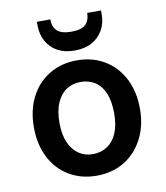

<svg xmlns="http://www.w3.org/2000/svg" viewBox="-85 -819 779 902"><g transform="rotate(-10 305.0 -368.5)"><path d="M304 12Q230 12 172.5 -22.5Q115 -57 83.5 -119.5Q52 -182 52 -263Q52 -345 84 -407Q116 -469 173.5 -503.5Q231 -538 305 -538Q380 -538 437 -503.5Q494 -469 526 -407Q558 -345 558 -263Q558 -182 525.5 -119.5Q493 -57 436 -22.5Q379 12 304 12ZM304 -91Q343 -91 372.5 -110.5Q402 -130 418.5 -168Q435 -206 435 -263Q435 -320 419 -358.5Q403 -397 373.5 -416Q344 -435 305 -435Q267 -435 237.5 -416Q208 -397 191 -358.5Q174 -320 174 -263Q174 -206 191 -168Q208 -130 237 -110.5Q266 -91 304 -91ZM304 -585Q257 -585 223 -603.5Q189 -622 170.5 -655.5Q152 -689 152 -733V-749H216Q216 -714 236 -694.5Q256 -675 304 -675Q353 -675 372.5 -694.5Q392 -714 392 -749H458V-732Q458 -688 439 -655Q420 -622 386 -603.5Q352 -585 304 -585Z"/></g></svg>

Font: DM Sans 9pt
Style: Semibold
Weight: 600
Designer: Colophon Foundry, Jonny Pinhorn
Foundry: Colophon Foundry
Version: Version 4.004;gftools[0.9.30]